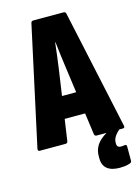

<svg xmlns="http://www.w3.org/2000/svg" viewBox="-126 -725 715 986"><g transform="rotate(-15 231.5 -232.0)"><path d="M11 0Q-1 0 2 -14L139 -645Q141 -655 152 -655H312Q323 -655 325 -645L461 -15Q465 0 453 0H313Q303 0 301 -10L250 -381Q245 -415 241 -449Q237 -483 233 -517H231Q227 -483 223 -449Q219 -415 214 -381L160 -11Q159 0 147 0ZM155 -125 174 -242H285L307 -125ZM386 191Q342 191 319 172.5Q296 154 296 117V105Q296 57 332.5 24Q369 -9 434 -28L445 -14L444 -8Q421 9 409.5 26Q398 43 398 59V66Q398 77 403.5 82Q409 87 419 87Q424 87 428.5 86.5Q433 86 439 85Q450 83 450 96V170Q450 180 440 183Q426 188 412.5 189.5Q399 191 386 191Z"/></g></svg>

Font: Sofia Sans Extra Condensed Black
Style: Regular
Weight: 900
Designer: Botio Nikoltchev, Ani Petrova
Foundry: lettersoup
Version: Version 4.101